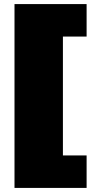

<svg xmlns="http://www.w3.org/2000/svg" viewBox="-20 -820 457 940"><path d="M404 -800V-641H288V-59H404V100H51V-800Z"/></svg>

Font: Pathway Extreme SemiCondensed Black
Style: Regular
Weight: 900
Width: 4
Version: Version 1.001;gftools[0.9.26]